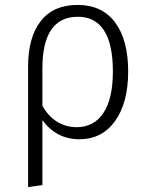

<svg xmlns="http://www.w3.org/2000/svg" viewBox="-20 -554 609 779"><path d="M500 -264Q500 -137 447 -63Q394 11 302 11Q254 11 216 -9.5Q178 -30 152 -67V197L94 205V-285Q94 -402 145 -468Q196 -534 295 -534Q394 -534 447 -463Q500 -392 500 -264ZM438 -264Q438 -375 402 -430.5Q366 -486 296 -486Q152 -486 152 -276V-125Q175 -83 211 -60.5Q247 -38 291 -38Q361 -38 399.5 -95.5Q438 -153 438 -264Z"/></svg>

Font: Statis Sans Light
Style: Regular
Weight: 300
Designer: bBox Type GmbH
Foundry: bBox Type GmbH
Version: Version 1.000